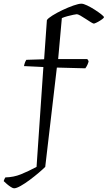

<svg xmlns="http://www.w3.org/2000/svg" viewBox="-84 -820 583 1040"><path d="M-8 200Q-14 200 -25 193Q-36 186 -46.5 177Q-57 168 -64 161Q-63 156 -60 150Q-57 144 -55 141Q-10 140 29.5 124Q69 108 114 84L151 -457L46 -462Q48 -473 51.5 -482Q55 -491 59 -496L155 -499L170 -711Q176 -721 200 -736Q224 -751 254.5 -765.5Q285 -780 313.5 -790Q342 -800 357 -800Q368 -800 388 -790.5Q408 -781 429 -767.5Q450 -754 464.5 -742.5Q479 -731 479 -727Q479 -723 469.5 -716Q460 -709 447.5 -702Q435 -695 425 -692Q421 -692 408.5 -699.5Q396 -707 380.5 -717.5Q365 -728 351.5 -735.5Q338 -743 332 -743Q328 -743 313.5 -740Q299 -737 282 -732.5Q265 -728 251 -722L231 -500H389L396 -489Q395 -481 389.5 -469Q384 -457 378 -450L224 -454L161 84Q148 97 125 116.5Q102 136 76.5 155Q51 174 28 187Q5 200 -8 200Z"/></svg>

Font: Texturina Medium 12pt ExtraLight
Style: Regular
Weight: 250
Version: Version 1.002